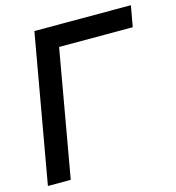

<svg xmlns="http://www.w3.org/2000/svg" viewBox="-108 -817 832 909"><g transform="rotate(-15 308.0 -362.5)"><path d="M143 -725H616L597.5 -622H236.5L127 0H15Z"/></g></svg>

Font: JuliaMono SemiBold
Style: Italic
Weight: 600
Italic angle: -9°
Monospace: yes
Designer: cormullion
Foundry: corm
Version: Version 0.056; ttfautohint (v1.8.4)